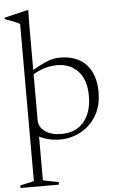

<svg xmlns="http://www.w3.org/2000/svg" viewBox="-73 -752 641 1049"><g transform="rotate(-5 248.0 -228.0)"><path d="M72 -638Q52 -650.5 -9.5 -671.5V-679.5L117 -709.5H123L121.5 -644.5V-381Q179.5 -414.5 210.8 -425.2Q242 -436 271 -436Q366.5 -436 416.5 -381.2Q466.5 -326.5 466.5 -230.5Q466.5 -153 433.2 -99.2Q400 -45.5 347.2 -17.8Q294.5 10 237 10Q172.5 10 121.5 -16V224L207 241V255H-4V241L72 224ZM121.5 -105Q121.5 -68 155.8 -43.8Q190 -19.5 242.5 -19.5Q323.5 -19.5 367.8 -71.2Q412 -123 412 -214.5Q412 -301.5 368.5 -348.8Q325 -396 253 -396Q186 -396 121.5 -357.5Z"/></g></svg>

Font: Newsreader Text Light
Style: Regular
Weight: 300
Designer: Hugues Gentile
Foundry: Production Type
Version: Version 1.001